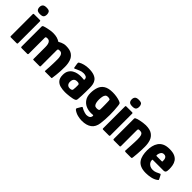

<svg xmlns="http://www.w3.org/2000/svg" viewBox="134 -1650 2759 2759"><g transform="rotate(45 1514.0 -270.0)"><path d="M188 -601Q188 -567 173 -549.5Q158 -532 112 -532Q68 -532 51.5 -549.5Q35 -567 35 -601Q35 -630 51.5 -648.5Q68 -667 112 -667Q161 -667 174.5 -648.5Q188 -630 188 -601ZM185 -14Q185 0 170 0H53Q39 0 39 -14V-458Q39 -472 53 -472H170Q185 -472 185 -458Z M272 0Q255 0 255 -15V-422Q255 -432 260.5 -437.5Q266 -443 278 -447Q298 -454 327 -460.5Q356 -467 385 -471.5Q414 -476 434 -476Q485 -476 518 -466.5Q551 -457 580 -438Q601 -450 620 -458.5Q639 -467 658.5 -471.5Q678 -476 702 -476Q782 -476 825 -445.5Q868 -415 885 -364Q902 -313 902 -250Q902 -199 900 -161Q898 -123 894 -88.5Q890 -54 884 -10Q883 -3 881 -1.5Q879 0 874 0H750Q743 0 741.5 -4Q740 -8 741 -21Q744 -54 746 -92.5Q748 -131 749 -172.5Q750 -214 750 -254Q750 -265 748.5 -283Q747 -301 741 -319.5Q735 -338 722.5 -350.5Q710 -363 688 -363Q662 -363 655.5 -357.5Q649 -352 649 -338Q649 -298 649 -257.5Q649 -217 649 -176.5Q649 -136 649 -96Q649 -56 649 -15Q649 0 635 0H511Q502 0 502 -10V-253Q502 -285 496 -309.5Q490 -334 475.5 -348.5Q461 -363 434 -363Q428 -363 422 -362Q416 -361 411 -359Q401 -355 401 -344V-18Q401 0 386 0Z M1160 7Q1108 7 1062.5 -4.5Q1017 -16 988.5 -49.5Q960 -83 960 -147Q960 -200 980.5 -233.5Q1001 -267 1032.5 -285Q1064 -303 1097 -309.5Q1130 -316 1155 -316Q1173 -316 1189.5 -315Q1206 -314 1222 -312Q1230 -309 1230 -322Q1230 -352 1210 -364Q1190 -376 1157 -376Q1120 -376 1085 -360.5Q1050 -345 1026 -334Q1013 -328 1009 -330Q1005 -332 1003 -345L993 -407Q991 -422 993 -427Q995 -432 1006 -439Q1032 -455 1073.5 -466Q1115 -477 1160 -477Q1229 -477 1270.5 -461.5Q1312 -446 1333 -419.5Q1354 -393 1361 -359.5Q1368 -326 1368 -290Q1368 -250 1367.5 -210Q1367 -170 1365.5 -130Q1364 -90 1360 -50Q1357 -37 1353.5 -31.5Q1350 -26 1338 -20Q1325 -13 1300.5 -8Q1276 -3 1248.5 0.5Q1221 4 1197 5.5Q1173 7 1160 7ZM1168 -80Q1176 -80 1184 -81Q1192 -82 1199 -85Q1206 -88 1210.5 -92.5Q1215 -97 1216 -104Q1218 -127 1220 -152Q1222 -177 1220 -202Q1220 -212 1212 -218Q1203 -226 1188 -226.5Q1173 -227 1168 -227Q1160 -227 1149 -224Q1138 -221 1127.5 -213Q1117 -205 1110.5 -189Q1104 -173 1104 -147Q1104 -129 1111 -113.5Q1118 -98 1132 -89Q1146 -80 1168 -80Z M1426 -242Q1426 -310 1445 -363.5Q1464 -417 1512.5 -447.5Q1561 -478 1649 -478Q1689 -478 1727.5 -471.5Q1766 -465 1796 -454Q1824 -444 1829 -432.5Q1834 -421 1837 -394Q1847 -309 1847 -217Q1847 -125 1836 -42Q1825 45 1769.5 86Q1714 127 1619 127Q1581 127 1535.5 116Q1490 105 1449 75Q1445 72 1441.5 64Q1438 56 1443 48Q1448 40 1459 21Q1470 2 1475 -6Q1483 -20 1487.5 -21Q1492 -22 1504 -14Q1513 -7 1532.5 1Q1552 9 1573 15Q1594 21 1605 21Q1617 21 1634 18Q1651 15 1665.5 5Q1680 -5 1683 -27Q1683 -28 1683.5 -29Q1684 -30 1684 -31Q1685 -38 1682.5 -43.5Q1680 -49 1670 -47Q1665 -46 1653.5 -45.5Q1642 -45 1631 -45Q1580 -45 1533 -65.5Q1486 -86 1456 -130Q1426 -174 1426 -242ZM1579 -267Q1579 -234 1584.5 -207.5Q1590 -181 1603.5 -166Q1617 -151 1642 -151Q1653 -151 1663.5 -152Q1674 -153 1682 -157Q1692 -161 1693 -176Q1694 -193 1694 -219Q1694 -245 1693.5 -272.5Q1693 -300 1692.5 -322Q1692 -344 1691 -354Q1691 -359 1689 -366.5Q1687 -374 1683 -375Q1675 -379 1666.5 -381Q1658 -383 1642 -383Q1618 -383 1604.5 -368Q1591 -353 1585.5 -327Q1580 -301 1579 -267Z M2063 -601Q2063 -567 2048 -549.5Q2033 -532 1987 -532Q1943 -532 1926.5 -549.5Q1910 -567 1910 -601Q1910 -630 1926.5 -648.5Q1943 -667 1987 -667Q2036 -667 2049.5 -648.5Q2063 -630 2063 -601ZM2060 -14Q2060 0 2045 0H1928Q1914 0 1914 -14V-458Q1914 -472 1928 -472H2045Q2060 -472 2060 -458Z M2147 0Q2130 0 2130 -15Q2130 -118 2130 -220.5Q2130 -323 2130 -426Q2130 -438 2138 -443Q2146 -448 2169 -456Q2181 -460 2207 -465.5Q2233 -471 2263 -475.5Q2293 -480 2317 -480Q2402 -480 2447 -448.5Q2492 -417 2509 -365.5Q2526 -314 2526 -252Q2526 -217 2524.5 -178.5Q2523 -140 2520 -101.5Q2517 -63 2513 -28Q2511 -7 2506.5 -3.5Q2502 0 2486 0H2392Q2376 0 2370.5 -4Q2365 -8 2366 -21Q2366 -25 2368 -53Q2370 -81 2372 -119.5Q2374 -158 2375.5 -194Q2377 -230 2377 -250Q2377 -301 2369 -325.5Q2361 -350 2347 -357.5Q2333 -365 2313 -365Q2306 -365 2301.5 -365Q2297 -365 2293 -364Q2283 -363 2279.5 -356Q2276 -349 2276 -332Q2276 -294 2276 -241.5Q2276 -189 2276 -131Q2276 -73 2276 -15Q2276 0 2264 0Z M2584 -237Q2584 -284 2594 -327Q2604 -370 2628 -405Q2652 -440 2694 -460Q2736 -480 2801 -480Q2868 -480 2908 -461.5Q2948 -443 2968.5 -412Q2989 -381 2995.5 -344Q3002 -307 3002 -271Q3002 -228 2991.5 -213Q2981 -198 2960 -198H2741Q2734 -198 2733 -195.5Q2732 -193 2732 -186Q2732 -161 2745.5 -140.5Q2759 -120 2783 -107.5Q2807 -95 2838 -95Q2871 -95 2899 -106.5Q2927 -118 2937 -124Q2951 -132 2958.5 -133.5Q2966 -135 2975 -117L2999 -70Q3006 -57 3002.5 -52Q2999 -47 2987 -39Q2952 -14 2901.5 -3Q2851 8 2802 8Q2735 8 2692.5 -11Q2650 -30 2626.5 -64Q2603 -98 2593.5 -142.5Q2584 -187 2584 -237ZM2854 -295Q2854 -321 2847.5 -337.5Q2841 -354 2828.5 -362Q2816 -370 2797 -370Q2781 -370 2769.5 -364Q2758 -358 2750.5 -347.5Q2743 -337 2738.5 -324.5Q2734 -312 2732 -300Q2731 -282 2732 -278.5Q2733 -275 2740 -275H2844Q2852 -275 2853.5 -278Q2855 -281 2854 -295Z"/></g></svg>

Font: Glory ExtraBold
Style: Regular
Weight: 800
Designer: Robert Leuschke
Foundry: Robert Leuschke
Version: Version 1.011